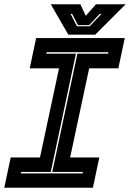

<svg xmlns="http://www.w3.org/2000/svg" viewBox="-37 -878 608 898"><path d="M-17 0 13 -141.5H150L239 -558.5H102L132 -700H546.5L516.5 -558.5H380L291 -141.5H427.5L397.5 0ZM60.5 -67H349.5L351 -74H207.5L325 -627H468.5L470 -634H181L179.5 -627H318L200.5 -74H62ZM282.5 -716 200.5 -858H339L364 -804L412 -858H550.5L408.5 -716ZM323 -755H382.5L437.5 -813H429.5L380 -760.5H327.5L300.5 -813H293Z"/></svg>

Font: Tourney ExtraBold
Style: Italic
Weight: 800
Italic angle: -12°
Version: Version 1.015